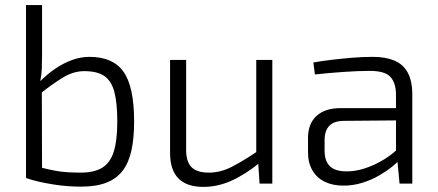

<svg xmlns="http://www.w3.org/2000/svg" viewBox="-20 -720 1717 753"><path d="M331 -497Q423 -497 464.5 -438.5Q506 -380 506 -243Q506 -178 495.5 -130Q485 -82 461 -50.5Q437 -19 397 -3.5Q357 12 298 12Q273 12 245.5 10Q218 8 190 3.5Q162 -1 134.5 -7Q107 -13 82 -22L133 -65Q163 -57 191 -51.5Q219 -46 245 -44.5Q271 -43 297 -43Q349 -43 380.5 -62Q412 -81 426 -125Q440 -169 440 -243Q440 -316 428.5 -359.5Q417 -403 389 -422Q361 -441 311 -441Q269 -441 229.5 -417.5Q190 -394 138 -353L134 -398Q166 -430 198 -451.5Q230 -473 263.5 -485Q297 -497 331 -497ZM145 -700V-506Q145 -475 144 -451Q143 -427 138 -402L144 -387L145 -19L82 -22V-700Z M710 -485V-137Q709 -87 730.5 -65Q752 -43 799 -43Q844 -43 887.5 -65Q931 -87 992 -128L999 -82Q941 -35 887 -11Q833 13 778 13Q647 13 647 -120V-485ZM1048 -485V0H998L992 -91L985 -106V-485Z M1442 -497Q1492 -497 1526.5 -482.5Q1561 -468 1579 -435.5Q1597 -403 1597 -348V0H1547L1537 -106L1533 -115V-348Q1533 -394 1511.5 -418Q1490 -442 1430 -442Q1386 -442 1328 -438Q1270 -434 1215 -428L1209 -475Q1243 -481 1281 -485.5Q1319 -490 1360 -493.5Q1401 -497 1442 -497ZM1564 -296 1563 -248 1326 -246Q1288 -245 1270.5 -225.5Q1253 -206 1253 -171V-129Q1253 -88 1274 -68Q1295 -48 1338 -48Q1370 -47 1408.5 -59Q1447 -71 1485 -94Q1523 -117 1552 -148V-99Q1540 -84 1517.5 -66Q1495 -48 1465.5 -31Q1436 -14 1400.5 -3Q1365 8 1327 8Q1285 8 1254 -7Q1223 -22 1205.5 -51.5Q1188 -81 1188 -123V-179Q1188 -235 1221.5 -265.5Q1255 -296 1316 -296Z"/></svg>

Font: Exo 2 Light
Style: Regular
Weight: 300
Designer: Natanael Gama
Foundry: Natanael Gama
Version: Version 2.010